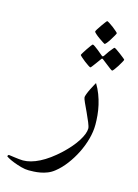

<svg xmlns="http://www.w3.org/2000/svg" viewBox="-188 -582 649 904"><g transform="rotate(15 137.0 -130.0)"><path d="M292 -31.7Q292 2.4 282 38.8Q272 75.2 254.9 109.4Q237.8 143.6 215.3 173.3Q192.9 203.1 167 223.6Q151.4 236.3 134 243.2Q116.7 250 100.3 252.9Q84 255.9 69.1 256.6Q54.2 257.3 43.9 257.3Q26.4 257.3 6.3 251.7Q-13.7 246.1 -30.8 239.5Q-47.9 232.9 -59.1 226.6Q-70.3 220.2 -70.3 219.2Q-70.3 217.3 -68.4 214.4Q-66.4 211.4 -64.5 211.4Q-64 211.4 -55.2 212.6Q-46.4 213.9 -35.4 215.3Q-24.4 216.8 -13.2 218Q-2 219.2 5.4 219.2Q42 219.2 85.4 197.3Q128.9 175.3 176.8 130.9Q219.2 90.8 241.7 54.7Q264.2 18.6 264.2 -5.4Q264.2 -14.2 255.6 -34.9Q247.1 -55.7 236.6 -77.9Q226.1 -100.1 217.5 -118.9Q209 -137.7 209 -143.6Q209 -147.9 213.6 -160.4Q218.3 -172.9 224.9 -186Q231.4 -199.2 237.3 -209.7Q243.2 -220.2 244.1 -221.7Q257.8 -199.2 267.1 -174.8Q276.4 -150.4 282 -125.7Q287.6 -101.1 289.8 -77.1Q292 -53.2 292 -31.7ZM277.8 -473.6Q277.8 -471.2 272 -460.9Q266.1 -450.7 259 -439.2Q252 -427.7 244.9 -418.9Q237.8 -410.2 235.4 -410.2Q233.9 -410.2 224.6 -416.3Q215.3 -422.4 204.6 -429.9Q193.8 -437.5 185.5 -445.1Q177.2 -452.6 177.2 -455.1Q177.2 -457.5 183.3 -467.5Q189.5 -477.5 197.3 -488.5Q205.1 -499.5 211.7 -508.3Q218.3 -517.1 219.7 -517.1Q222.2 -517.1 231.9 -511Q241.7 -504.9 251.7 -497.1Q261.7 -489.3 269.8 -482.2Q277.8 -475.1 277.8 -473.6ZM343.8 -361.8Q343.8 -359.4 337.9 -348.9Q332 -338.4 325 -327.1Q317.9 -315.9 311 -306.9Q304.2 -297.9 301.8 -297.9Q300.3 -297.9 291.5 -304Q282.7 -310.1 273.4 -317.9Q261.7 -326.2 247.6 -337.9Q245.1 -340.3 242.2 -340.3Q240.2 -340.3 237.8 -336.4Q227.5 -322.3 219.7 -311.5L206.5 -293.9Q200.7 -286.1 198.7 -286.1Q196.8 -286.1 187.3 -292.2Q177.7 -298.3 167.5 -306.4Q157.2 -314.5 148.9 -322Q140.6 -329.6 140.6 -331.1Q140.6 -333 146.7 -343Q152.8 -353 160.2 -364Q167.5 -375 174.3 -384Q181.2 -393.1 182.6 -393.1Q186 -393.1 194.6 -387Q203.1 -380.9 211.9 -374Q222.7 -365.7 235.4 -354.5Q239.7 -351.1 241.7 -351.1Q243.7 -351.1 247.6 -356Q256.3 -369.6 264.2 -380.4Q271.5 -389.2 277.6 -397Q283.7 -404.8 285.6 -404.8Q287.6 -404.8 296.9 -398.7Q306.2 -392.6 316.4 -384.8Q326.7 -377 335.2 -370.1Q343.8 -363.3 343.8 -361.8Z"/></g></svg>

Font: Accordance
Style: Italic
Weight: 400
Italic angle: -11°
Version: Version 1.2 (build January 31, 2020) Miklal Software Solutio